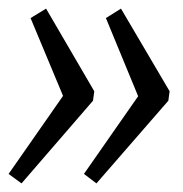

<svg xmlns="http://www.w3.org/2000/svg" viewBox="-28 -543 426 446"><path d="M196 -117 167 -139 310 -344 303 -295 218 -501 253 -523 366 -331 363 -309ZM22 -117 -8 -139 135 -344 129 -295 43 -501 79 -523 191 -331 188 -309Z"/></svg>

Font: Pathway Extreme SemiCondensed Light
Style: Italic
Weight: 300
Width: 4
Italic angle: -8°
Version: Version 1.001;gftools[0.9.26]